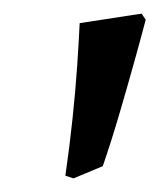

<svg xmlns="http://www.w3.org/2000/svg" viewBox="-20 -672 234 282"><path d="M194 -643Q188 -620 178 -584Q168 -548 156 -507Q144 -466 131 -428L88 -410L76 -414Q82 -455 86.5 -497.5Q91 -540 93.5 -577.5Q96 -615 97 -638L188 -652Z"/></svg>

Font: Alegreya SemiBold
Style: Italic
Weight: 600
Italic angle: -7°
Designer: Juan Pablo del Peral
Foundry: Huerta Tipografica
Version: Version 2.009